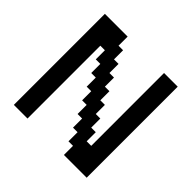

<svg xmlns="http://www.w3.org/2000/svg" viewBox="-159 -778 932 932"><g transform="rotate(45 306.5 -312.5)"><path d="M55.7 0V-625H211.9V-562.5H243.2V-500H274.4V-437.5H305.7V-375H336.9V-312.5H368.2V-250H399.4V-187.5H430.7V-125H461.9V-625H555.7V0H399.4V-62.5H368.2V-125H336.9V-187.5H305.7V-250H274.4V-312.5H243.2V-375H211.9V-437.5H180.7V-500H149.4V0Z"/></g></svg>

Font: Terminal Grotesque
Style: Regular
Weight: 400
Designer: Raphaël Bastide
Foundry: http://raphaelbastide.com
Version: Version 1.0